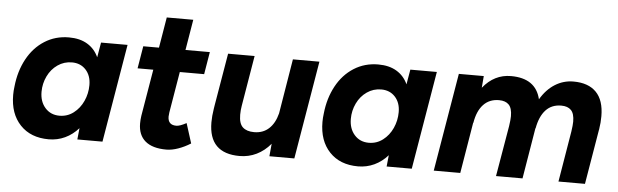

<svg xmlns="http://www.w3.org/2000/svg" viewBox="-45 -809 3136 974"><g transform="rotate(5 1523.0 -322.0)"><path d="M377 -58Q347 -24 308.5 -6Q270 12 226 12Q134 12 80.5 -44.5Q27 -101 27 -197Q27 -218 30 -240Q38 -318 71.5 -380Q105 -442 160 -477Q215 -512 284 -512Q340 -512 378 -489Q416 -466 435 -424L448 -500H583L499 0H371ZM270 -112Q310 -112 341.5 -136Q373 -160 390.5 -198.5Q408 -237 408 -280Q408 -328 381 -357.5Q354 -387 310 -387Q270 -387 237.5 -364.5Q205 -342 187 -304.5Q169 -267 169 -225Q169 -175 197 -143.5Q225 -112 270 -112Z M681 -109Q681 -127 684 -148L724 -386H644L663 -500H743L769 -656H904L878 -500H1002L983 -386H859L824 -177Q822 -161 822 -156Q822 -113 865 -113Q883 -113 916 -131L948 -30Q918 -11 885.5 0.5Q853 12 825 12Q754 12 717.5 -19Q681 -50 681 -109Z M1355 -64Q1324 -27 1284 -7.5Q1244 12 1198 12Q1041 12 1041 -146Q1041 -178 1047 -215L1050 -234L1095 -500H1230L1187 -243Q1183 -220 1183 -197Q1183 -152 1203 -133.5Q1223 -115 1261 -115Q1306 -115 1336 -142.5Q1366 -170 1379 -221L1425 -500H1560L1476 0H1349Z M1952 -58Q1922 -24 1883.5 -6Q1845 12 1801 12Q1709 12 1655.5 -44.5Q1602 -101 1602 -197Q1602 -218 1605 -240Q1613 -318 1646.5 -380Q1680 -442 1735 -477Q1790 -512 1859 -512Q1915 -512 1953 -489Q1991 -466 2010 -424L2023 -500H2158L2074 0H1946ZM1845 -112Q1885 -112 1916.5 -136Q1948 -160 1965.5 -198.5Q1983 -237 1983 -280Q1983 -328 1956 -357.5Q1929 -387 1885 -387Q1845 -387 1812.5 -364.5Q1780 -342 1762 -304.5Q1744 -267 1744 -225Q1744 -175 1772 -143.5Q1800 -112 1845 -112Z M2270 -500H2397L2392 -440Q2450 -512 2535 -512Q2661 -512 2686 -407Q2716 -458 2759 -485Q2802 -512 2853 -512Q2929 -512 2969 -471Q3009 -430 3009 -349Q3009 -315 3004 -286V-283Q3003 -282 3003 -280L2956 0H2821L2864 -258Q2869 -291 2869 -309Q2869 -350 2852 -367.5Q2835 -385 2802 -385Q2753 -385 2723 -352.5Q2693 -320 2682 -259H2681L2638 0H2503L2547 -258Q2552 -291 2552 -309Q2552 -350 2535 -367.5Q2518 -385 2485 -385Q2436 -385 2405.5 -352.5Q2375 -320 2365 -259H2364L2321 0H2186Z"/></g></svg>

Font: Oak Sans
Style: Bold Italic
Weight: 700
Italic angle: -9.5°
Foundry: Erik Kennedy, Walven
Version: Version 1.000